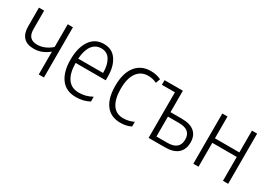

<svg xmlns="http://www.w3.org/2000/svg" viewBox="-1 -1147 2459 1762"><g transform="rotate(30 1229.0 -266.0)"><path d="M123 -337Q123 -281 148 -255Q173 -229 222 -229Q301 -229 373 -291V-532H428V0H373V-242Q336 -212 297.5 -196.5Q259 -181 212 -181Q141 -181 104.5 -220Q68 -259 68 -334V-532H123Z M932 -301V-261H613Q614 -152 654.5 -95.5Q695 -39 773 -39Q812 -39 844 -47.5Q876 -56 912 -75V-24Q879 -7 845 1.5Q811 10 770 10Q665 10 611 -63Q557 -136 557 -263Q557 -391 608 -466.5Q659 -542 753 -542Q841 -542 886.5 -475Q932 -408 932 -301ZM614 -307H877Q878 -391 846.5 -443Q815 -495 753 -495Q692 -495 656 -447Q620 -399 614 -307Z M1033 -262Q1033 -396 1090.5 -469Q1148 -542 1249 -542Q1313 -542 1359 -518L1342 -471Q1300 -492 1251 -492Q1174 -492 1132 -432.5Q1090 -373 1090 -263Q1090 -157 1128.5 -98Q1167 -39 1244 -39Q1299 -39 1354 -64V-15Q1307 10 1241 10Q1140 10 1086.5 -60.5Q1033 -131 1033 -262Z M1593 -305H1714Q1802 -305 1847 -266.5Q1892 -228 1892 -156Q1892 -81 1846 -40.5Q1800 0 1710 0H1537V-483H1399V-532H1593ZM1593 -258V-47H1708Q1836 -47 1836 -154Q1836 -258 1712 -258Z M2066 -301H2325V-532H2380V0H2325V-253H2066V0H2011V-532H2066Z"/></g></svg>

Font: Noto Sans UI NarrowLight
Style: Regular
Weight: 300
Width: 4
Designer: Monotype Design Team
Foundry: Monotype Imaging Inc.
Version: Version 1.001